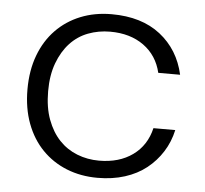

<svg xmlns="http://www.w3.org/2000/svg" viewBox="-45 -601 703 657"><g transform="rotate(5 306.5 -273.0)"><path d="M48 -273Q48 -338 67.5 -390Q87 -442 122.5 -478.5Q158 -515 206.5 -534.5Q255 -554 313 -554Q416 -554 480.5 -503.5Q545 -453 564 -368H489Q475 -427 428.5 -460.5Q382 -494 313 -494Q273 -494 237.5 -480.5Q202 -467 176 -439Q150 -411 134.5 -369.5Q119 -328 119 -273Q119 -217 134.5 -175.5Q150 -134 176 -106.5Q202 -79 237.5 -65Q273 -51 313 -51Q382 -51 428.5 -84.5Q475 -118 489 -178H564Q555 -137 533.5 -103Q512 -69 480.5 -44Q449 -19 406.5 -5.5Q364 8 313 8Q255 8 206.5 -11.5Q158 -31 122.5 -67.5Q87 -104 67.5 -156Q48 -208 48 -273Z"/></g></svg>

Font: SVN-Poppins Light
Style: Regular
Weight: 300
Designer: Ninad Kale (Devanagari), Jonny Pinhorn (Latin)
Foundry: Indian Type Foundry
Version: Version 3.002 2017; ttfautohint (v1.8.3)